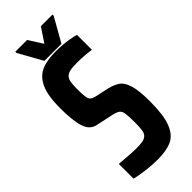

<svg xmlns="http://www.w3.org/2000/svg" viewBox="-271 -866 909 909"><g transform="rotate(-45 184.0 -411.0)"><path d="M33 -9V-108Q106 -101 146 -101Q174 -101 189 -104.5Q204 -108 213 -118Q221 -127 223.5 -144.5Q226 -162 226 -192Q226 -237 223 -255Q220 -273 209 -281Q198 -289 169 -295L89 -312Q51 -320 37 -364Q23 -408 23 -492Q23 -573 43 -617.5Q63 -662 100.5 -679Q138 -696 197 -696Q242 -696 278.5 -690Q315 -684 325 -680V-580Q315 -582 288 -584.5Q261 -587 231 -587Q199 -587 182 -582.5Q165 -578 157 -568Q149 -558 146.5 -542Q144 -526 144 -496Q144 -461 146.5 -445Q149 -429 157 -422Q165 -415 183 -411L252 -396Q283 -388 303.5 -374Q324 -360 335 -324Q347 -288 347 -213Q347 -122 328.5 -74Q310 -26 274 -9Q238 8 178 8Q143 8 102.5 3Q62 -2 33 -9ZM62 -822V-830H141L186 -759L233 -830H311V-822L243 -702H129Z"/></g></svg>

Font: Saira ExtraCondensed
Style: Bold
Weight: 700
Width: 2
Designer: Hector Gatti with collaboration of the Omnibus-Type team
Foundry: Omnibus-Type
Version: Version 0.072; ttfautohint (v1.8)